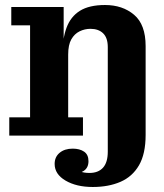

<svg xmlns="http://www.w3.org/2000/svg" viewBox="-20 -541 656 766"><path d="M410 -353Q410 -390 391.5 -408Q373 -426 341 -426Q318 -426 297.5 -416Q277 -406 264.5 -384Q252 -362 252 -323H229Q229 -386 245.5 -430.5Q262 -475 299 -498Q336 -521 399 -521Q469 -521 515 -482Q561 -443 561 -357V-3L410 64ZM17 0V-73H100V-440H25V-513H234V-355L252 -358V-73H311V0ZM270 52Q298 52 315.5 64Q333 76 333 102Q333 128 314.5 140.5Q296 153 266 153L277 127Q285 137 300 143Q315 149 337 149L350 205Q285 205 241.5 179.5Q198 154 198 113Q198 85 218 68.5Q238 52 270 52ZM337 149Q372 149 391 128Q410 107 410 64L561 -3Q561 73 534.5 118.5Q508 164 460.5 184.5Q413 205 350 205Z"/></svg>

Font: Montagu Slab 144pt SemiBold
Style: Regular
Weight: 600
Version: Version 1.000